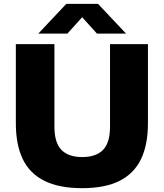

<svg xmlns="http://www.w3.org/2000/svg" viewBox="-20 -970 852 1000"><path d="M408 10Q287 10 210.5 -28.5Q134 -67 98.2 -142Q62.5 -217 62.5 -327.5V-740H263.5V-309.5Q263.5 -227 299.8 -189.5Q336 -152 408 -152Q480.5 -152 516.8 -189.5Q553 -227 553 -309.5V-740H750.5V-327.5Q750.5 -217 714.8 -142Q679 -67 603.5 -28.5Q528 10 408 10ZM179.5 -795 325.5 -950H490.5L636.5 -795H485L392.5 -897.5H423.5L331 -795Z"/></svg>

Font: Encode Sans SC SemiExpanded ExtraBold
Style: Regular
Weight: 800
Width: 6
Designer: Multiple Designers
Foundry: Impallari Type
Version: Version 3.002